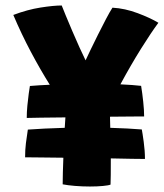

<svg xmlns="http://www.w3.org/2000/svg" viewBox="-20 -682 598 700"><path d="M77.5 -252Q77.5 -273.5 79.8 -297.2Q82 -321 84.8 -340.8Q87.5 -360.5 89 -368.5Q124 -371.5 161.5 -373Q127 -428 92.5 -493Q58 -558 28.5 -627.5Q80 -647 127.8 -654.5Q175.5 -662 205 -662Q209.5 -650 220 -624.8Q230.5 -599.5 243.5 -569Q256.5 -538.5 269.5 -509.8Q282.5 -481 292 -462Q298 -475 310.2 -500.5Q322.5 -526 337.2 -555.5Q352 -585 366 -611.8Q380 -638.5 390 -654Q435.5 -651.5 482 -634Q528.5 -616.5 557.5 -599Q531.5 -564 494.2 -504.5Q457 -445 419 -374.5Q464 -372.5 494.5 -369Q499 -341.5 502.2 -311Q505.5 -280.5 505.5 -257.5Q493.5 -257.5 459.5 -257.2Q425.5 -257 381 -256.5Q381.5 -236 382 -216Q449 -214 497 -210Q499.5 -197.5 504 -164.5Q508.5 -131.5 508.5 -102.5Q494.5 -102.5 461 -103Q427.5 -103.5 384 -104.5Q384 -73.5 383.8 -44.5Q383.5 -15.5 383 -9Q376.5 -6 355.2 -4Q334 -2 308 -2Q280.5 -2 253.2 -4.2Q226 -6.5 208.5 -10Q208.5 -29 209.2 -54.2Q210 -79.5 211 -107Q161 -107.5 122.5 -108Q84 -108.5 71.5 -108.5Q71.5 -136 74.5 -160.2Q77.5 -184.5 81.5 -209.5Q107.5 -211.5 142 -213.2Q176.5 -215 216 -216Q217 -236.5 218.5 -254Q168 -253.5 129 -253Q90 -252.5 77.5 -252Z"/></svg>

Font: Grandstander ExtraBold
Style: Regular
Weight: 800
Designer: Tyler Finck
Foundry: Etcetera Type Co
Version: Version 1.200; ttfautohint (v1.8.3)